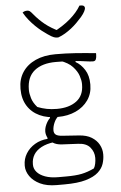

<svg xmlns="http://www.w3.org/2000/svg" viewBox="-67 -868 734 1164"><g transform="rotate(-5 300.0 -286.0)"><path d="M189 -79Q189 -94 194 -108.5Q199 -123 207 -136.5Q215 -150 225 -159V-175H288Q263 -158 251 -131.5Q239 -105 239 -82Q239 -65 250 -56Q261 -47 289 -45L390 -38Q437 -35 467 -16.5Q497 2 512 29.5Q527 57 527 88V91Q527 118 518 146Q509 174 483 197.5Q457 221 407.5 235.5Q358 250 277 250H230Q170 250 129.5 230.5Q89 211 68 180.5Q47 150 47 118V114Q47 75 67 42.5Q87 10 121.5 -10.5Q156 -31 199 -34V-50L237 -11Q190 -5 158.5 12Q127 29 112 54Q97 79 97 110V115Q97 139 114 159Q131 179 164 191Q197 203 243 203H292Q350 203 386.5 195.5Q423 188 463 169Q470 158 473.5 140.5Q477 123 477 107V105Q477 70 454 42Q431 14 381 12L282 7Q249 5 228.5 -8.5Q208 -22 198.5 -41.5Q189 -61 189 -79ZM315 -499 409 -507V-483Q441 -465 463.5 -429.5Q486 -394 486 -342V-338Q486 -285 458 -245Q430 -205 382 -183Q334 -161 274 -161Q210 -160 162.5 -182Q115 -204 88.5 -246.5Q62 -289 62 -348V-352Q62 -409 90 -451.5Q118 -494 169.5 -517.5Q221 -541 291 -541Q354 -541 411 -537Q468 -533 537 -526Q537 -524 537 -521Q537 -518 537 -516Q537 -500 532.5 -489Q528 -478 515 -478Q498 -478 472 -482Q446 -486 402.5 -490Q359 -494 289 -494Q206 -494 159 -456Q112 -418 112 -341V-337Q112 -318 120.5 -289Q129 -260 154 -232Q182 -221 210 -215.5Q238 -210 272 -210Q346 -210 391 -243.5Q436 -277 436 -344V-348Q436 -369 426.5 -397.5Q417 -426 391 -454Q365 -482 315 -499ZM318 -641Q316 -641 313.5 -641Q311 -641 309 -641Q302 -641 291 -644.5Q280 -648 254 -666Q239 -676 220.5 -690.5Q202 -705 183 -723.5Q164 -742 146.5 -763.5Q129 -785 115 -810Q122 -815 128.5 -817Q135 -819 144 -819Q153 -819 159.5 -814Q166 -809 179 -793Q207 -759 242 -730.5Q277 -702 336 -674L278 -686H343L286 -673Q351 -706 395 -744Q439 -782 462 -822H468Q478 -822 483.5 -820Q489 -818 491.5 -813.5Q494 -809 494 -804Q494 -798 487.5 -784.5Q481 -771 465 -752Q450 -735 433.5 -718.5Q417 -702 398.5 -687.5Q380 -673 360 -661Q340 -649 318 -641Z"/></g></svg>

Font: Recursive Monospace Casual Light
Style: Regular
Weight: 300
Version: Version 1.047